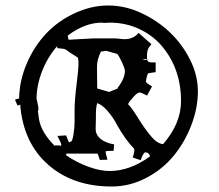

<svg xmlns="http://www.w3.org/2000/svg" viewBox="-20 -723 794 695"><path d="M53.2 -342.8V-344.2L43.5 -340.8L34.2 -361.8Q43 -366.2 47.4 -366.2H49.3Q50.3 -431.2 76.7 -492.7Q103 -554.2 146.2 -600.6Q189.5 -647 250 -675Q310.5 -703.1 371.3 -703.1Q432.1 -703.1 490 -676.5Q547.9 -649.9 593 -607.7Q638.2 -565.4 667.2 -508.5Q696.3 -451.7 696.3 -391.8Q696.3 -332 672.4 -269.5Q648.4 -207 607.7 -158Q566.9 -108.9 508.1 -78.4Q449.2 -47.9 384.3 -47.9Q243.7 -47.9 154.1 -127Q64.5 -206.1 53.2 -342.8ZM570.3 -201.2Q635.3 -275.9 635.3 -356.9Q635.3 -473.6 566.4 -555.7Q533.7 -594.7 484.4 -617.9Q435.1 -641.1 376.5 -641.1L359.4 -640.1H355.5L349.1 -641.1Q287.6 -641.1 225.1 -594.2L228 -580.1V-579.1L317.4 -584H398.4L429.2 -581.1Q463.9 -581.1 481.4 -604L528.3 -563Q512.2 -546.9 512.2 -526.9Q511.2 -502.9 516.4 -500Q521.5 -497.1 526.4 -497.1H543.5V-461.9L517.1 -458Q513.7 -454.6 512.2 -448.2L509.3 -436Q508.3 -432.1 508.3 -427.5Q508.3 -422.9 530.3 -410.2L512.2 -377Q491.7 -388.2 484.9 -388.2Q478 -388.2 464.6 -374Q451.2 -359.9 443.4 -346.2Q456.5 -333.5 479.7 -295.9Q502.9 -258.3 525.9 -230.7Q548.8 -203.1 570.3 -201.2ZM204.1 -546.9 187 -548.8V-556.2Q151.9 -515.6 132.1 -464.6Q112.3 -413.6 112.3 -365.2Q112.3 -363.8 116.2 -350.1L115.2 -351.1Q119.1 -337.4 119.1 -330.3Q119.1 -323.2 117.2 -319.8L121.1 -292Q128.9 -243.7 179.2 -193.8V-196.8H189.5Q197.3 -196.8 197.3 -194.8V-193.8L202.1 -198.2Q202.1 -204.1 188 -231L219.2 -232.9Q228.5 -208 230.5 -208Q232.4 -208 233.4 -209Q234.4 -210 235.4 -210Q242.2 -210 246.1 -237.1Q250 -264.2 250 -280.8V-326.2Q250 -359.9 257.1 -417Q264.2 -474.1 264.2 -489.7Q264.2 -505.4 262.2 -514.2L232.4 -533.2Q231.9 -533.2 229 -535.6Q226.1 -538.1 222.7 -540.5Q213.9 -546.9 204.1 -546.9ZM327.1 -290 326.2 -256.8Q326.2 -235.8 343.3 -220.9Q360.4 -206.1 393.1 -200.2L391.1 -176.8H377.4Q364.3 -176.8 362.3 -174.8Q362.3 -167.5 369.1 -145L341.3 -144Q334 -167 333 -167H220.2Q220.2 -164.1 219.2 -161.1Q255.9 -135.7 298.8 -119.9Q341.8 -104 376.5 -104Q450.7 -104 523.4 -157.2Q519 -169.9 510.7 -170.9Q507.3 -170.9 506.3 -171.9H505.4Q497.1 -167.5 489.3 -143.1L460.4 -152.8Q466.3 -169.9 466.3 -177Q466.3 -184.1 464.4 -186Q435.5 -214.8 403.3 -271Q394 -290 379.4 -309.1Q356.4 -339.4 337.4 -347.2L332 -350.1Q327.1 -335.9 327.1 -306.2ZM364.3 -539.1 345.2 -536.1Q331.1 -506.8 331.1 -482.9V-465.8L332 -402.8L375 -390.1Q392.1 -397.5 405.3 -401.9L406.2 -403.8L404.3 -402.8Q432.1 -438.5 432.1 -465.8Q432.1 -474.6 421.6 -497.3Q411.1 -520 404.3 -527.8Q397.9 -529.3 381.6 -534.2Q365.2 -539.1 364.3 -539.1ZM508.3 -509.8 495.1 -505.9H511.2Q511.2 -507.8 508.3 -509.8ZM204.1 -574.2 202.1 -573.2Z"/></svg>

Font: Eater Caps
Style: Regular
Weight: 400
Version: Version 001.002